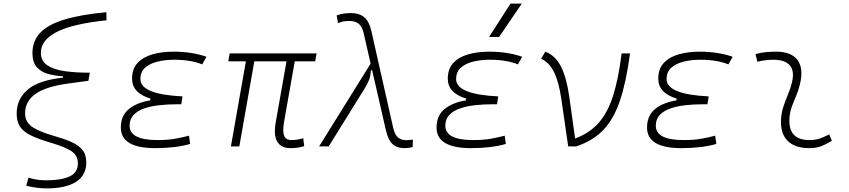

<svg xmlns="http://www.w3.org/2000/svg" viewBox="-20 -815 4728 1069"><path d="M241.7 233.9Q218.8 233.9 192.1 231.2Q165.5 228.5 126.5 219.2L138.2 174.3Q170.4 183.6 193.1 186.3Q215.8 189 236.8 189Q319.8 189 366.7 167.7Q413.6 146.5 413.6 95.2Q413.6 50.3 377.7 26.6Q341.8 2.9 268.1 -18.6Q197.8 -39.1 154.8 -59.6Q111.8 -80.1 92.3 -108.6Q72.8 -137.2 72.8 -181.6Q72.8 -263.7 134 -315.9Q195.3 -368.2 331.1 -382.8V-390.1Q285.2 -392.6 246.3 -403.8Q207.5 -415 184.1 -442.1Q160.6 -469.2 160.6 -519Q160.6 -585 202.1 -630.6Q243.7 -676.3 334.5 -704.8Q425.3 -733.4 572.3 -747.1L573.2 -702.1Q381.8 -682.1 294.7 -636.5Q207.5 -590.8 207.5 -522Q207.5 -476.1 242.7 -451.9Q277.8 -427.7 339.6 -418.9Q401.4 -410.2 480 -410.2L472.2 -365.2L357.4 -349.6Q235.4 -333 177.5 -292Q119.6 -251 119.6 -183.6Q119.6 -137.7 156.5 -110.6Q193.4 -83.5 279.3 -58.6Q335.9 -42.5 376.5 -24.9Q417 -7.3 438.7 19.3Q460.4 45.9 460.4 89.4Q460.4 161.6 402.8 197.8Q345.2 233.9 241.7 233.9Z M844.2 9.8Q652.8 9.8 652.8 -105Q652.8 -171.9 698 -208.3Q743.2 -244.6 815.9 -255.9L817.9 -266.1Q715.3 -296.9 715.3 -377Q715.3 -431.6 746.1 -464.6Q776.9 -497.6 829.3 -512.5Q881.8 -527.3 946.8 -527.3Q1047.9 -527.3 1129.4 -499L1106 -456.5Q1042 -482.4 949.7 -482.4Q899.9 -482.4 856.9 -471.9Q814 -461.4 787.8 -438Q761.7 -414.6 761.7 -374.5Q761.7 -289.6 996.1 -278.3L989.3 -234.4H961.4Q913.1 -234.4 866.7 -229.2Q820.3 -224.1 783 -211.2Q745.6 -198.2 723.6 -174.8Q701.7 -151.4 701.7 -115.2Q701.7 -35.2 856 -35.2Q916.5 -35.2 958 -43Q999.5 -50.8 1032.2 -59.6L1038.6 -13.7Q958.5 9.8 844.2 9.8Z M1597.7 9.8Q1545.4 9.8 1523.9 -25.9Q1510.3 -47.4 1510.3 -84.5Q1510.3 -107.9 1515.6 -136.7L1575.2 -473.6H1396L1312.5 0H1265.6L1349.1 -473.6H1251L1258.8 -517.6H1742.7L1734.9 -473.6H1621.1L1562.5 -141.6Q1557.1 -112.3 1557.1 -91.3Q1557.1 -72.8 1561.5 -60.5Q1569.8 -35.2 1604 -35.2Q1634.8 -35.2 1668.5 -45.4L1673.8 -1Q1638.2 9.8 1597.7 9.8Z M2231.4 9.8Q2190.4 9.8 2165.8 -12.7Q2141.1 -35.2 2128.9 -88.4L2051.8 -424.8L2044.9 -422.4Q2043 -391.1 2034.7 -369.6Q2026.4 -348.1 2009.3 -320.8L1810.1 0H1756.8L2043.5 -460.9L2004.9 -629.9Q1996.6 -667.5 1976.8 -682.9Q1957 -698.2 1926.8 -698.2Q1904.8 -698.2 1892.1 -695.8Q1879.4 -693.4 1861.8 -686L1854.5 -729.5Q1876 -736.8 1894.5 -739.5Q1913.1 -742.2 1934.6 -742.2Q1980.5 -742.2 2008.3 -718.8Q2036.1 -695.3 2048.3 -639.6L2169.4 -102.5Q2177.7 -65.4 2196 -49.8Q2214.4 -34.2 2244.1 -34.2Q2251.5 -34.2 2278.8 -37.6L2277.3 3.9Q2256.3 9.8 2231.4 9.8Z M2602.1 9.8Q2410.6 9.8 2410.6 -105Q2410.6 -171.9 2455.8 -208.3Q2501 -244.6 2573.7 -255.9L2575.7 -266.1Q2473.1 -296.9 2473.1 -377Q2473.1 -431.6 2503.9 -464.6Q2534.7 -497.6 2587.2 -512.5Q2639.6 -527.3 2704.6 -527.3Q2805.7 -527.3 2887.2 -499L2863.8 -456.5Q2799.8 -482.4 2707.5 -482.4Q2657.7 -482.4 2614.7 -471.9Q2571.8 -461.4 2545.7 -438Q2519.5 -414.6 2519.5 -374.5Q2519.5 -289.6 2753.9 -278.3L2747.1 -234.4H2719.2Q2670.9 -234.4 2624.5 -229.2Q2578.1 -224.1 2540.8 -211.2Q2503.4 -198.2 2481.4 -174.8Q2459.5 -151.4 2459.5 -115.2Q2459.5 -35.2 2613.8 -35.2Q2674.3 -35.2 2715.8 -43Q2757.3 -50.8 2790 -59.6L2796.4 -13.7Q2716.3 9.8 2602.1 9.8ZM2703.1 -609.4 2822.3 -794.9H2885.3L2758.8 -609.4Z M3143.6 0 3105.5 -262.2Q3091.8 -358.4 3064.7 -413.3Q3037.6 -468.3 2992.7 -487.8L3016.1 -527.3Q3071.8 -506.3 3103 -445.3Q3134.3 -384.3 3149.4 -276.9L3182.1 -43.9Q3262.7 -73.7 3313.5 -131.3Q3364.3 -189 3394 -283.4Q3423.8 -377.9 3440.9 -517.6H3487.8Q3466.8 -359.4 3432.1 -255.9Q3397.5 -152.3 3339.1 -91.6Q3280.8 -30.8 3188.5 0Z M3773.9 9.8Q3582.5 9.8 3582.5 -105Q3582.5 -171.9 3627.7 -208.3Q3672.9 -244.6 3745.6 -255.9L3747.6 -266.1Q3645 -296.9 3645 -377Q3645 -431.6 3675.8 -464.6Q3706.5 -497.6 3759 -512.5Q3811.5 -527.3 3876.5 -527.3Q3977.5 -527.3 4059.1 -499L4035.6 -456.5Q3971.7 -482.4 3879.4 -482.4Q3829.6 -482.4 3786.6 -471.9Q3743.7 -461.4 3717.5 -438Q3691.4 -414.6 3691.4 -374.5Q3691.4 -289.6 3925.8 -278.3L3918.9 -234.4H3891.1Q3842.8 -234.4 3796.4 -229.2Q3750 -224.1 3712.6 -211.2Q3675.3 -198.2 3653.3 -174.8Q3631.3 -151.4 3631.3 -115.2Q3631.3 -35.2 3785.6 -35.2Q3846.2 -35.2 3887.7 -43Q3929.2 -50.8 3961.9 -59.6L3968.3 -13.7Q3888.2 9.8 3773.9 9.8Z M4596.7 -66.9 4611.8 -31.2Q4585 -14.2 4555.4 -2.2Q4525.9 9.8 4487.3 9.8Q4404.8 9.8 4364.3 -31.7Q4328.1 -68.8 4328.1 -136.7Q4328.1 -144.5 4328.6 -153.3Q4331.1 -189.9 4342.8 -224.4Q4354.5 -258.8 4368.2 -291.5Q4381.8 -324.2 4389.2 -355Q4395 -378.4 4395 -397.5Q4395 -429.7 4378.4 -450.2Q4351.1 -482.4 4286.1 -482.4Q4239.7 -482.4 4196.8 -471.2L4186.5 -513.7Q4215.3 -522 4244.1 -524.7Q4272.9 -527.3 4301.8 -527.3Q4384.8 -527.3 4420.4 -481Q4441.9 -452.1 4441.9 -407.2Q4441.9 -379.4 4433.6 -345.2Q4425.3 -310.5 4412.6 -280.8Q4399.4 -250.5 4388.7 -221.2Q4377.9 -191.9 4375.5 -157.7Q4375 -149.9 4375 -142.1Q4375 -35.2 4486.8 -35.2Q4517.6 -35.2 4541 -42.5Q4564.5 -49.8 4596.7 -66.9Z"/></svg>

Font: CaskaydiaCove NFP ExtraLight
Style: Italic
Weight: 200
Italic angle: -10°
Designer: Aaron Bell
Foundry: Saja Typeworks
Version: Version 2111.001; VTT 6.35;Nerd Fonts 3.1.1